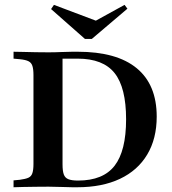

<svg xmlns="http://www.w3.org/2000/svg" viewBox="-20 -789 725 809"><path d="M284.7 0Q267.7 0 239.9 -1.2Q212.1 -2.4 184.7 -2.4Q158.9 -2.4 131 -2Q103.2 -1.6 78.6 -1.2Q54 -0.8 37.1 0V-29L63.7 -31.5Q87.9 -34.7 100 -40.3Q112.1 -46 116.5 -59.7Q121 -73.4 121 -98.4V-472.6Q121 -497.6 116.5 -511.3Q112.1 -525 100 -531Q87.9 -537.1 63.7 -539.5L37.1 -541.9V-571Q54 -571 78.6 -570.2Q103.2 -569.4 131 -569Q158.9 -568.5 184.7 -568.5Q212.1 -568.5 239.9 -569.8Q267.7 -571 284.7 -571H307.3Q471.8 -571 556 -501.6Q640.3 -432.3 640.3 -297.6Q640.3 -204.8 600.4 -137.9Q560.5 -71 485.5 -35.5Q410.5 0 305.6 0ZM308.9 -28.2Q414.5 -28.2 462.9 -90.7Q511.3 -153.2 511.3 -286.3Q511.3 -420.2 462.9 -481Q414.5 -541.9 307.3 -541.9H243.5V-96.8Q243.5 -68.5 248.8 -54Q254 -39.5 268.1 -33.9Q282.3 -28.2 308.9 -28.2ZM504.8 -768.5 516.9 -752.4 366.9 -625H337.9L195.2 -750.8L207.3 -768.5L416.9 -689.5L346.8 -681.5Z"/></svg>

Font: Playfair 5pt SemiExpanded Light
Style: Bold
Weight: 700
Version: Version 2.203